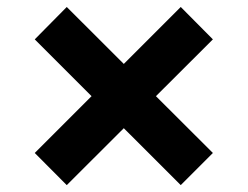

<svg xmlns="http://www.w3.org/2000/svg" viewBox="-20 -570 720 558"><path d="M81 -455.6 174 -549.7 339.8 -384.2 505.3 -549.7 598.7 -455.6 433.2 -290.5 598.7 -125.4 505.3 -32 339.8 -197.4 174 -32 81 -125.4 246.1 -290.5Z"/></svg>

Font: Cannonade
Style: Bold
Weight: 700
Designer: Rasmus Andersson
Foundry: rsms
Version: Version 3.012;git-f93a4a705